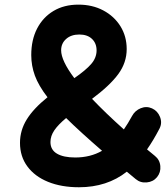

<svg xmlns="http://www.w3.org/2000/svg" viewBox="-20 -746 716 825"><path d="M65.9 -132.3Q65.9 -186 95 -232.9Q124 -279.8 184.1 -328.1Q145.5 -378.4 129.9 -421.1Q114.3 -463.9 114.3 -509.3Q114.3 -574.7 139.4 -623.3Q164.6 -671.9 210 -699Q255.4 -726.1 316.9 -726.1Q377 -726.1 423.8 -701.2Q470.7 -676.3 497.6 -633.1Q524.4 -589.8 524.4 -535.2Q524.4 -477.1 488.5 -428Q452.6 -378.9 375.5 -321.3Q432.6 -261.2 512.2 -189.9Q529.8 -215.3 547.4 -247.6Q560.1 -271 584.7 -281Q609.4 -291 633.3 -280.3Q657.2 -269.5 667.5 -243.7Q677.7 -217.8 665.5 -193.8Q639.2 -143.1 611.8 -104Q628.4 -90.3 645.5 -76.2Q666.5 -59.6 668.9 -32.5Q671.4 -5.4 654.8 15.1Q638.2 35.2 610.8 37.8Q583.5 40.5 563 23.4Q543 6.8 524.9 -8.3Q439.9 58.6 319.3 58.6Q243.7 58.6 186.5 35.4Q129.4 12.2 97.7 -30.8Q65.9 -73.7 65.9 -132.3ZM242.7 -529.8Q242.7 -485.8 299.3 -410.2Q348.1 -443.8 371.6 -470.7Q395 -497.6 395 -529.3Q395 -560.1 375.2 -578.9Q355.5 -597.7 320.8 -597.7Q285.6 -597.7 264.2 -578.6Q242.7 -559.6 242.7 -529.8ZM196.8 -135.7Q196.8 -102.1 224.9 -85.7Q252.9 -69.3 303.2 -69.3Q368.2 -69.3 418.5 -98.1Q371.6 -138.7 333.3 -173.6Q294.9 -208.5 264.2 -238.8Q230.5 -210.9 213.6 -186.3Q196.8 -161.6 196.8 -135.7Z"/></svg>

Font: Mikhak-FD Bold
Style: Regular
Weight: 700
Designer: Amin Abedi
Version: Version 3.3